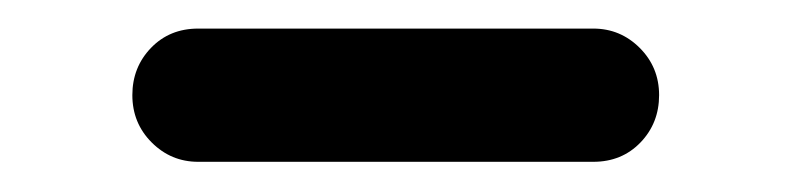

<svg xmlns="http://www.w3.org/2000/svg" viewBox="-20 -750 540 131"><path d="M384.8 -730.5Q403.3 -730.5 416.5 -717.3Q429.7 -704.1 429.7 -685.1Q429.7 -666 417 -652.8Q404.3 -639.6 384.8 -639.6H115.2Q96.7 -639.6 83.5 -652.8Q70.3 -666 70.3 -685.1Q70.3 -704.1 83 -717.3Q95.7 -730.5 115.2 -730.5Z"/></svg>

Font: Rounded Mgen+ 1mn bold
Style: Bold
Weight: 700
Designer: [Source Han Sans]
Ryoko NISHIZUKA  (kana & ideographs); Paul D. Hunt (Latin, Greek & Cyrillic); Wenlong ZHANG  (bopomofo
Version: Version 1.059.20150602